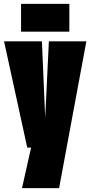

<svg xmlns="http://www.w3.org/2000/svg" viewBox="-20 -764 468 994"><path d="M94 210 141 0H121L1 -550H197L214 -155L233 -550H427L286 210ZM89 -600V-744H339V-600Z"/></svg>

Font: Georama ExtraCondensed Black
Style: Regular
Weight: 900
Width: 2
Designer: Jean-Baptiste Levee
Foundry: Production Type
Version: Version 1.000